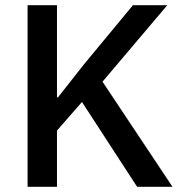

<svg xmlns="http://www.w3.org/2000/svg" viewBox="-20 -718 700 738"><path d="M295 -326 199 -216V0H86V-698H199V-344H203L303 -471L491 -698H623L374 -404L643 0H507Z"/></svg>

Font: IBM Plex Sans Thai Medium
Style: Regular
Weight: 500
Designer: Mike Abbink, Paul van der Laan, Pieter van Rosmalen, Ben Mitchell, Mark Frömberg
Foundry: Bold Monday
Version: Version 1.1